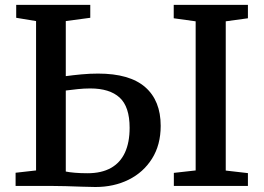

<svg xmlns="http://www.w3.org/2000/svg" viewBox="-20 -763 1082 788"><path d="M371.5 4.5Q348.5 4.5 316.2 3.2Q284 2 249.8 1Q215.5 0 185 0H44V-54L128 -63.5V-676.5L46.5 -690V-743H350.5V-690L250 -676.5V-450.5Q279.5 -454.5 314.2 -457.8Q349 -461 382.5 -461Q512 -461 575.8 -405.5Q639.5 -350 639.5 -246.5Q639.5 -168.5 604 -112Q568.5 -55.5 508 -25.5Q447.5 4.5 371.5 4.5ZM339 -52Q396.5 -52 435 -73.5Q473.5 -95 492.8 -136.8Q512 -178.5 512 -238.5Q512 -325 471 -362.5Q430 -400 350.5 -400Q325 -400 298.5 -397.2Q272 -394.5 250 -391.5V-59Q264 -56 287.2 -54Q310.5 -52 339 -52ZM783 -63.5V-675.5L693 -688V-743H997.5V-688L906.5 -675.5V-63L997.5 -52.5V0H693.5V-53.5Z"/></svg>

Font: Merriweather SemiBold
Style: Regular
Weight: 600
Version: Version 2.100